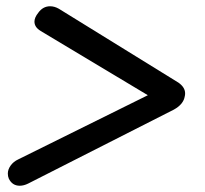

<svg xmlns="http://www.w3.org/2000/svg" viewBox="-20 -559 655 613"><path d="M43 34Q19 34 8 11Q5 4 5 -5Q5 -18 14 -30.5Q23 -43 38 -50L452 -255L110 -460Q90 -472 90 -490Q90 -503 102 -518Q117 -539 140 -539Q154 -539 168 -531L550 -295Q571 -280 571 -261Q571 -255 570 -252Q566 -226 535 -209L70 27Q56 34 43 34Z"/></svg>

Font: Kodchasan Medium
Style: Italic
Weight: 500
Italic angle: -10°
Version: Version 1.000; ttfautohint (v1.6)